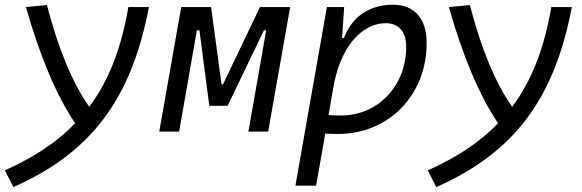

<svg xmlns="http://www.w3.org/2000/svg" viewBox="-55 -547 2418 798"><path d="M0.5 230.5C324.2 87.4 490.7 -134.8 564 -517.6H478.5C449.2 -346.7 397.5 -211.9 315.9 -103C245.6 -203.6 187.5 -343.3 140.1 -525.9L52.7 -517.6C109.9 -317.4 177.2 -153.3 257.3 -34.7C181.6 43.9 85.4 107.4 -34.7 161.1Z M606.9 0H689.5L763.2 -420.9H773.9L814.9 -107.4H891.1L1042 -420.9H1051.3L977.5 0H1059.6L1150.9 -517.6H1025.4L872.1 -196.8H865.7L822.3 -517.6H698.2Z M1258.8 224.6 1296.9 8.3C1314.9 9.3 1332.5 9.8 1350.6 9.8C1560.5 9.8 1718.3 -152.3 1718.3 -367.7C1718.3 -469.7 1667.5 -527.3 1578.6 -527.3C1477.5 -527.3 1406.7 -475.1 1374.5 -388.7H1366.7L1375.5 -517.6H1303.7L1212.4 -1V-0.5C1212.4 -0.5 1212.4 -0.5 1212.4 -0.5L1172.9 224.6ZM1310.5 -68.8 1334.5 -206.1C1371.6 -377 1464.4 -450.7 1547.9 -450.7C1602.1 -450.7 1633.3 -415 1633.3 -353C1633.3 -189.9 1516.1 -66.9 1361.3 -66.9C1342.8 -66.9 1325.7 -67.9 1310.5 -68.8Z M1758.3 230.5C2082 87.4 2248.5 -134.8 2321.8 -517.6H2236.3C2207 -346.7 2155.3 -211.9 2073.7 -103C2003.4 -203.6 1945.3 -343.3 1897.9 -525.9L1810.5 -517.6C1867.7 -317.4 1935.1 -153.3 2015.1 -34.7C1939.5 43.9 1843.3 107.4 1723.1 161.1Z"/></svg>

Font: Cascadia Mono NF SemiLight
Style: Italic
Weight: 350
Italic angle: -10°
Monospace: yes
Designer: Aaron Bell
Foundry: Saja Typeworks
Version: Version 2404.023